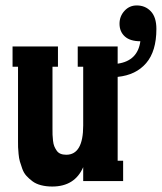

<svg xmlns="http://www.w3.org/2000/svg" viewBox="-20 -662 594 702"><path d="M551.8 -556.2Q551.8 -474.6 514.4 -431.2Q477.1 -387.7 410.2 -380.9V-74.2H430.2V0H284.2V-50.8Q253.4 20 170.9 20Q148.4 20 129.9 15.1Q111.3 10.3 98.6 0.7Q85.9 -8.8 76.4 -19.3Q66.9 -29.8 61.5 -44.9Q56.2 -60.1 52.7 -71.5Q49.3 -83 47.9 -99.4Q46.4 -115.7 46.1 -123.8Q45.9 -131.8 45.9 -145V-418H25.9V-492.2H191.9V-418H171.9V-192.9Q171.9 -177.7 172.1 -169.4Q172.4 -161.1 173.8 -147.9Q175.3 -134.8 178.5 -127.2Q181.6 -119.6 187 -111.6Q192.4 -103.5 201.2 -99.9Q210 -96.2 222.2 -96.2Q284.2 -96.2 284.2 -203.1V-418H264.2V-492.2H410.2V-429.2Q483.4 -439.5 493.2 -511.2Q455.6 -511.2 436.3 -528.8Q417 -546.4 417 -575.2Q417 -602.5 435.1 -622.3Q453.1 -642.1 480 -642.1Q511.2 -642.1 531.5 -620.6Q551.8 -599.1 551.8 -556.2Z"/></svg>

Font: Margherita Black
Style: Regular
Weight: 900
Designer: James Puckett
Foundry: Dunwich Type Founders
Version: Version 1.008;hotconv 1.0.109;makeotfexe 2.5.65596